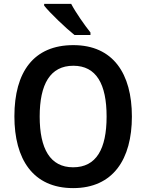

<svg xmlns="http://www.w3.org/2000/svg" viewBox="-20 -957 752 987"><path d="M346 -937H207V-928C237 -890 319 -812 363 -777H445V-790C416 -826 369 -893 346 -937ZM658 -358C658 -579 561 -725 357 -725C153 -725 54 -587 54 -359C54 -139 149 10 356 10C561 10 658 -138 658 -358ZM184 -358C184 -524 238 -619 357 -619C475 -619 528 -525 528 -358C528 -191 475 -97 356 -97C238 -97 184 -192 184 -358Z"/></svg>

Font: Noto Sans Armenian SemiCondensed SemiBold
Style: Regular
Weight: 600
Width: 4
Designer: Monotype Design Team
Foundry: Monotype Imaging Inc.
Version: Version 2.008